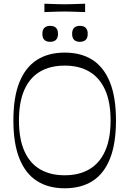

<svg xmlns="http://www.w3.org/2000/svg" viewBox="-20 -998 696 1033"><path d="M328 15Q240 15 178.5 -24.5Q117 -64 84.5 -145Q52 -226 52 -350Q52 -475 84.5 -555.5Q117 -636 178.5 -675.5Q240 -715 328 -715Q417 -715 478 -675.5Q539 -636 571.5 -555.5Q604 -475 604 -350Q604 -226 572 -145Q540 -64 478.5 -24.5Q417 15 328 15ZM328 -55Q406 -55 461 -87.5Q516 -120 545.5 -185.5Q575 -251 575 -350Q575 -449 545.5 -514.5Q516 -580 461 -612.5Q406 -645 328 -645Q250 -645 195 -612.5Q140 -580 111 -514.5Q82 -449 82 -350Q82 -251 111 -185.5Q140 -120 195 -87.5Q250 -55 328 -55ZM250 -773Q208 -773 208 -816Q208 -838 219 -848.5Q230 -859 250 -859Q270 -859 281 -848.5Q292 -838 292 -816Q292 -794 281 -783.5Q270 -773 250 -773ZM410 -773Q368 -773 368 -816Q368 -838 379 -848.5Q390 -859 410 -859Q430 -859 441 -848.5Q452 -838 452 -816Q452 -794 441 -783.5Q430 -773 410 -773ZM219 -933V-978Q245 -977 263.5 -976.5Q282 -976 297.5 -975.5Q313 -975 327 -975Q343 -975 358 -975.5Q373 -976 392 -976.5Q411 -977 438 -978V-933Q411 -934 392 -934.5Q373 -935 357.5 -935.5Q342 -936 327 -936Q312 -936 297 -935.5Q282 -935 263.5 -934.5Q245 -934 219 -933Z"/></svg>

Font: Ojuju
Style: Regular
Weight: 400
Designer: Chisaokwu Joboson, Mirko Velimirovic
Foundry: Udi Foundry
Version: Version 1.000